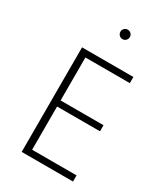

<svg xmlns="http://www.w3.org/2000/svg" viewBox="-256 -1199 1146 1312"><g transform="rotate(30 316.5 -543.0)"><path d="M140 0H545V-48.5H194.5V-389.5H533V-437.5H194.5V-776.5H545V-825H140ZM351 -1011.5Q366.5 -1011.5 377.2 -1022.5Q388 -1033.5 388 -1049Q388 -1064 377.2 -1075Q366.5 -1086 351 -1086Q335.5 -1086 324.5 -1075Q313.5 -1064 313.5 -1049Q313.5 -1033.5 324.5 -1022.5Q335.5 -1011.5 351 -1011.5Z"/></g></svg>

Font: Spartan Light
Style: Regular
Weight: 300
Designer: Matt Bailey, Mirko Velimirovic
Foundry: Matt Bailey
Version: Version 1.003; ttfautohint (v1.8.3)